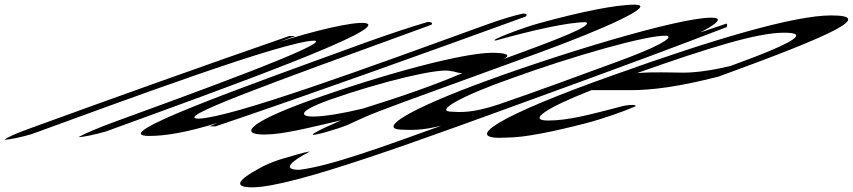

<svg xmlns="http://www.w3.org/2000/svg" viewBox="-56 -565 3651 822"><path d="M63 -12C8 8 -31 26 -36 33C-14 33 36 22 80 9C465 -131 1164 -391 1291 -391C1367 -382 738 -154 439 -45C365 -18 304 8 280 22C302 22 351 11 397 -2C925 -194 1621 -445 1509 -466C1456 -474 1285 -432 1138 -385L1209 -411H1183C831 -289 428 -145 63 -12Z M1507 -382C968 -186 397 17 583 17C653 17 743 2 876 -39L841 -24H867C1255 -155 1776 -342 2194 -494C2203 -502 2200 -507 2183 -507C2150 -500 2089 -482 2034 -462C1516 -274 940 -63 795 -57C686 -58 1057 -192 1791 -459C1797 -466 1793 -471 1775 -471C1704 -450 1603 -417 1507 -382Z M1265 -133C1001 -37 972 11 1075 11C1157 11 1265 -18 1405 -50C1354 -27 1319 -13 1286 7C1262 27 1403 -18 1425 -27C1500 -60 1489 -61 1677 -130L2243 -336C2534 -442 2761 -545 2662 -545C2577 -545 2425 -513 2254 -466C2183 -447 2025 -387 2068 -392C2218 -434 2374 -470 2452 -470C2487 -456 2333 -397 2097 -311C2145 -334 2092 -339 2051 -339C1930 -339 1601 -253 1265 -133ZM1353 -137C1575 -215 1823 -275 1873 -261C1895 -259 1899 -252 1924 -252C1797 -198 1658 -150 1497 -100C1411 -79 1330 -66 1284 -66C1237 -66 1207 -84 1353 -137Z M2035 -222C1694 -98 1564 -15 1659 -10C1705 -8 1749 -6 1834 -27C1578 65 1361 145 1226 162C1148 162 1191 125 1270 84C1267 83 1231 91 1177 108C1111 125 1069 147 1050 158C966 204 939 237 1024 237C1199 237 1748 33 2314 -173C2586 -272 2851 -370 3055 -449C3058 -456 3058 -461 3054 -464L2942 -426C2994 -453 3033 -479 3011 -487C2925 -510 2406 -357 2035 -222ZM2135 -230C2391 -323 2720 -418 2800 -412C2829 -403 2752 -361 2587 -301C2391 -229 2256 -179 2082 -119C1963 -79 1913 -85 1874 -87C1807 -90 1916 -153 2135 -230Z M2566 -242C2086 -72 1906 37 2115 24C2190 24 2315 -2 2451 -37C2527 -57 2618 -89 2665 -110C2666 -117 2650 -118 2615 -112C2465 -73 2377 -49 2290 -49C2202 -49 2280 -102 2476 -179H2645C2740 -179 2855 -195 3020 -237C3526 -421 3685 -499 3502 -499C3343 -499 2998 -397 2566 -242ZM2671 -252C2977 -360 3185 -425 3300 -425C3404 -425 3367 -390 3070 -282C2988 -263 2922 -254 2869 -254C2806 -254 2747 -258 2671 -252Z"/></svg>

Font: Snowfall
Style: UltraObl
Weight: 400
Designer: Jasper
Foundry: Cannot Into Space Fonts
Version: Version 0.9